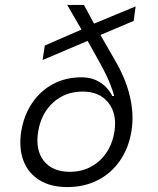

<svg xmlns="http://www.w3.org/2000/svg" viewBox="-20 -750 640 780"><path d="M254 10Q186 10 140.5 -18Q95 -46 75.5 -96.5Q56 -147 66 -215Q77 -282 110.5 -331.5Q144 -381 195.5 -408.5Q247 -436 311 -436Q345 -436 370.5 -424Q396 -412 412.5 -394Q429 -376 436 -360H444Q441 -373 428.5 -406Q416 -439 390 -487L336 -584L153 -506L162 -565L311 -630L253 -730H321L362 -654L531 -724L523 -665L388 -608L446 -507Q491 -431 508 -357Q525 -283 514 -217Q503 -149 467.5 -97.5Q432 -46 377 -18Q322 10 254 10ZM264 -52Q334 -52 383.5 -96.5Q433 -141 445 -216Q456 -288 420 -333Q384 -378 316 -378Q245 -378 196 -333.5Q147 -289 135 -215Q123 -141 158 -96.5Q193 -52 264 -52Z"/></svg>

Font: NKDuy Mono ExtraLight
Style: Italic
Weight: 200
Italic angle: -9°
Monospace: yes
Designer: NKDuy
Foundry: NKDuy
Version: Version 2.251; ttfautohint (v1.8.4.7-5d5b)